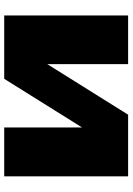

<svg xmlns="http://www.w3.org/2000/svg" viewBox="118 -730 613 888"><g transform="rotate(-90 424.0 -286.5)"><path d="M337 0 571 -374V0H796V-573H503L278 -213V-573H52V0Z"/></g></svg>

Font: Bounded ExtBd
Style: Regular
Weight: 800
Designer: Vlad Churkin
Version: Version 3.0